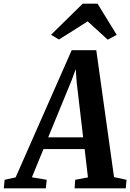

<svg xmlns="http://www.w3.org/2000/svg" viewBox="-94 -1018 704 1038"><path d="M-73.5 0 -69 -46 -9.5 -59 293.5 -746.5H426.5L522.5 -60.5L590 -46L586 0H309.5L312.5 -46L381.5 -59L363.5 -212H141L78.5 -59.5L158.5 -46L154 0ZM166.5 -275.5H355.5L320.5 -573.5L315.5 -644.5L293.5 -584.5ZM182 -830 353 -998H433.5L537 -829.5L488.5 -803.5Q461.5 -828 434.2 -853Q407 -878 380 -902.5Q341.5 -878 302.5 -853.2Q263.5 -828.5 224.5 -804.5Z"/></svg>

Font: Merriweather 24pt SemiCondensed
Style: Bold Italic
Weight: 700
Width: 4
Italic angle: -7.8°
Designer: Eben Sorkin
Foundry: Eben Sorkin
Version: Version 2.101